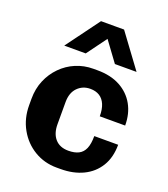

<svg xmlns="http://www.w3.org/2000/svg" viewBox="-140 -859 844 967"><g transform="rotate(20 281.5 -375.0)"><path d="M276 10Q210.5 10 156.5 -22.2Q102.5 -54.5 70.8 -111Q39 -167.5 39 -238.5V-272.5Q39 -326.5 58 -371.5Q77 -416.5 110.2 -450.2Q143.5 -484 187.2 -502.5Q231 -521 280.5 -521H303Q373.5 -521 424 -493.8Q474.5 -466.5 501.5 -418.5Q528.5 -370.5 528.5 -307H392.5Q392.5 -345 381.8 -370.2Q371 -395.5 350.8 -408.2Q330.5 -421 301 -421Q260.5 -421 233.2 -393.2Q206 -365.5 206 -315.5V-197Q206 -147 231.2 -118.5Q256.5 -90 302.5 -90Q335.5 -90 357.2 -101Q379 -112 389.8 -137Q400.5 -162 400.5 -204H528.5Q528.5 -136 499 -88Q469.5 -40 417.5 -15Q365.5 10 298 10ZM102.5 -580.5 234.5 -759.5H358L490 -580.5H374L257.5 -739H334L217.5 -580.5Z"/></g></svg>

Font: Chivo Medium
Style: Regular
Weight: 500
Designer: Hector Gatti
Foundry: Omnibus-Type
Version: Version 2.002